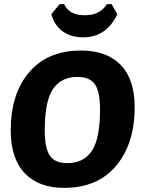

<svg xmlns="http://www.w3.org/2000/svg" viewBox="-20 -900 682 931"><path d="M521 -880 549 -831Q496 -719 383 -719Q324 -719 284 -748Q244 -777 229 -831L269 -880H291Q315 -826 391 -826Q464 -826 499 -880ZM373 -655Q497 -655 565 -585.5Q633 -516 633 -380Q633 -203 543 -96Q453 11 291 11Q168 11 100 -60Q32 -131 32 -268Q32 -445 121.5 -550Q211 -655 373 -655ZM355 -527Q277 -527 237 -468.5Q197 -410 197 -269Q197 -182 221.5 -145.5Q246 -109 307 -109Q385 -109 425 -168Q465 -227 465 -369Q465 -455 440.5 -491Q416 -527 355 -527Z"/></svg>

Font: Alegreya Sans SC ExtraBold
Style: Italic
Weight: 800
Italic angle: -7°
Designer: Juan Pablo del Peral
Foundry: Huerta Tipografica
Version: Version 2.007